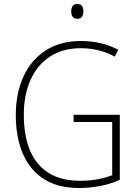

<svg xmlns="http://www.w3.org/2000/svg" viewBox="-20 -930 690 960"><path d="M348 -356H579V-31Q533 -10 480.5 0Q428 10 375 10Q270 10 200 -34.5Q130 -79 94.5 -161Q59 -243 59 -355Q59 -463 97 -546.5Q135 -630 208 -677.5Q281 -725 385 -725Q435 -725 481.5 -714.5Q528 -704 571 -681L554 -647Q511 -670 468.5 -679.5Q426 -689 384 -689Q293 -689 229 -646.5Q165 -604 132 -529Q99 -454 99 -356Q99 -195 171 -110.5Q243 -26 379 -26Q427 -26 467.5 -33.5Q508 -41 541 -54V-320H348ZM366 -910Q384 -910 390.5 -899.5Q397 -889 397 -873Q397 -857 390 -846.5Q383 -836 366 -836Q350 -836 343 -846.5Q336 -857 336 -873Q336 -889 343 -899.5Q350 -910 366 -910Z"/></svg>

Font: Noto Sans Gujarati SemiCondensed ExtraLight
Style: Regular
Weight: 200
Width: 4
Designer: Jelle Bosma - Monotype Design Team, Universal Thirst
Foundry: Monotype Imaging Inc.
Version: Version 2.106; ttfautohint (v1.8.4.7-5d5b)